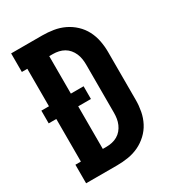

<svg xmlns="http://www.w3.org/2000/svg" viewBox="-178 -838 855 941"><g transform="rotate(-30 250.0 -367.5)"><path d="M31 0V-105H62V-346H19V-418H62V-630H31V-735H207Q238 -735 269.5 -730Q301 -725 329.5 -711.5Q358 -698 381.5 -676Q405 -654 419.5 -626Q434 -598 440 -566.5Q446 -535 446 -504V-231Q446 -200 440 -168.5Q434 -137 419.5 -109Q405 -81 381.5 -59Q358 -37 329.5 -23.5Q301 -10 269.5 -5Q238 0 207 0ZM207 -105Q223 -105 239 -108.5Q255 -112 269 -120Q283 -128 293.5 -140.5Q304 -153 310.5 -168Q317 -183 319.5 -199Q322 -215 322 -231V-504Q322 -520 319.5 -536Q317 -552 310.5 -567Q304 -582 293.5 -594.5Q283 -607 269 -615Q255 -623 239 -626.5Q223 -630 207 -630H186V-418H258V-346H186V-105Z"/></g></svg>

Font: Iosevka Slab Extrabold
Style: Regular
Weight: 800
Monospace: yes
Designer: Belleve Invis
Foundry: Belleve Invis
Version: Version 11.1.1; ttfautohint (v1.8.3)